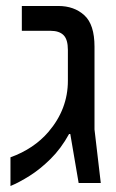

<svg xmlns="http://www.w3.org/2000/svg" viewBox="-20 -612 387 642"><path d="M15 10V-86Q54 -100 86 -121.5Q118 -143 142 -171Q207 -247 207 -342V-445Q207 -480 192.5 -494.5Q178 -509 149 -509H53V-592H175Q228 -592 262 -561Q296 -530 296 -456V-179L317 0H243L215 -164H211Q184 -115 149 -80.5Q114 -46 79 -24Q44 -2 15 10Z"/></svg>

Font: Noto Sans Living
Style: Regular
Weight: 400
Designer: Monotype Design Team
Foundry: Monotype Imaging Inc.
Version: Version 2.013; ttfautohint (v1.8.4.7-5d5b)